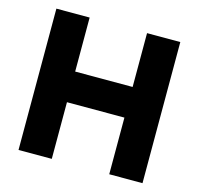

<svg xmlns="http://www.w3.org/2000/svg" viewBox="-102 -810 954 920"><g transform="rotate(15 374.5 -350.5)"><path d="M517 -281H232V0H67V-701H232V-433H517V-700H682V0H517Z"/></g></svg>

Font: Oak Sans ExtraBold
Style: Regular
Weight: 800
Designer: Erik Kennedy, Walven
Foundry: Erik Kennedy, Walven
Version: Version 1.000